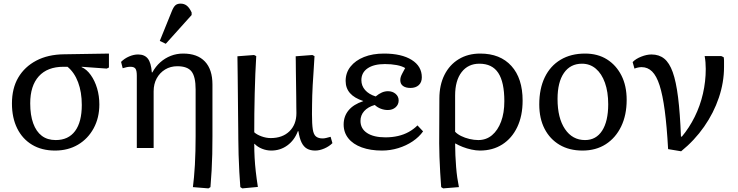

<svg xmlns="http://www.w3.org/2000/svg" viewBox="-20 -818 4077 1061"><path d="M284 14Q211 14 157.5 -18Q104 -50 75 -108.5Q46 -167 46 -246Q46 -330 81 -389.5Q116 -449 180.5 -483Q245 -517 334 -518L582 -522V-445L570 -439L431 -449V-447Q459 -435 481.5 -403.5Q504 -372 516.5 -330Q529 -288 529 -241Q529 -167 497.5 -109Q466 -51 411 -18.5Q356 14 284 14ZM288 -44Q358 -44 395 -94Q432 -144 432 -238Q432 -309 411.5 -363.5Q391 -418 353 -449H331Q242 -449 194.5 -396.5Q147 -344 147 -247Q147 -182 163.5 -136.5Q180 -91 211 -67.5Q242 -44 288 -44Z M1132 223 1046 216Q1049 192 1052 161Q1055 130 1057 93Q1059 56 1060 16Q1061 -24 1061 -66V-324Q1061 -394 1038.5 -423Q1016 -452 960 -452Q922 -452 892.5 -434Q863 -416 846 -385Q829 -354 829 -313V0H736V-400Q736 -428 728.5 -438.5Q721 -449 701 -449Q682 -449 658 -441L649 -476Q668 -495 693.5 -506Q719 -517 743 -517Q779 -517 797 -494Q815 -471 819 -418H822Q840 -451 866 -474Q892 -497 924 -509.5Q956 -522 992 -522Q1071 -522 1112.5 -478Q1154 -434 1154 -351V-65Q1154 -13 1153 33Q1152 79 1149.5 123Q1147 167 1143 216ZM896 -576 863 -592 929 -755Q939 -780 949.5 -789Q960 -798 978 -798Q998 -798 1012.5 -786.5Q1027 -775 1039 -749V-735Z M1319 223 1308 216Q1305 179 1302.5 132Q1300 85 1298.5 37.5Q1297 -10 1297 -47Q1297 -65 1296.5 -104Q1296 -143 1295.5 -194Q1295 -245 1294.5 -298Q1294 -351 1293.5 -397Q1293 -443 1292.5 -473Q1292 -503 1292 -507L1384 -514L1396 -508Q1393 -463 1391 -410Q1389 -357 1387.5 -301Q1386 -245 1385.5 -190.5Q1385 -136 1385 -87Q1399 -74 1425 -64.5Q1451 -55 1476 -55Q1541 -55 1579.5 -92.5Q1618 -130 1618 -193Q1618 -201 1617.5 -225.5Q1617 -250 1617 -283.5Q1617 -317 1616 -354Q1615 -391 1615 -424Q1615 -457 1614.5 -479.5Q1614 -502 1614 -507L1706 -514L1718 -508Q1715 -457 1712.5 -418Q1710 -379 1708 -348Q1706 -317 1705.5 -290.5Q1705 -264 1704.5 -239Q1704 -214 1704 -187Q1704 -132 1708.5 -103Q1713 -74 1726.5 -63.5Q1740 -53 1763 -53Q1771 -53 1782 -55.5Q1793 -58 1807 -62L1817 -27Q1799 -9 1772.5 2.5Q1746 14 1722 14Q1695 14 1676.5 3.5Q1658 -7 1646.5 -30.5Q1635 -54 1629 -93H1626Q1607 -43 1568 -14.5Q1529 14 1479 14Q1453 14 1428 4Q1403 -6 1387 -23H1385Q1385 16 1387 53.5Q1389 91 1393.5 130.5Q1398 170 1405 215Z M2091 14Q2027 14 1979 -3.5Q1931 -21 1905 -53.5Q1879 -86 1879 -130Q1879 -175 1906 -208Q1933 -241 1987 -259V-260Q1938 -276 1914 -303.5Q1890 -331 1890 -371Q1890 -416 1917 -450Q1944 -484 1991.5 -503Q2039 -522 2102 -522Q2199 -522 2255 -487Q2311 -452 2311 -391Q2311 -363 2294 -347.5Q2277 -332 2248 -332Q2222 -332 2207 -343Q2192 -354 2192 -375Q2192 -384 2194.5 -392.5Q2197 -401 2203.5 -413Q2210 -425 2219 -442Q2201 -453 2171.5 -458.5Q2142 -464 2107 -464Q2046 -464 2011.5 -440.5Q1977 -417 1977 -375Q1977 -344 1997.5 -320.5Q2018 -297 2056 -285Q2074 -300 2090.5 -307Q2107 -314 2124 -314Q2149 -314 2166 -299.5Q2183 -285 2183 -263Q2183 -240 2166 -225Q2149 -210 2123 -210Q2104 -210 2085 -217Q2066 -224 2051 -238Q2013 -227 1992.5 -204Q1972 -181 1972 -150Q1972 -107 2008.5 -83Q2045 -59 2110 -59Q2147 -59 2179.5 -66.5Q2212 -74 2239 -89Q2266 -104 2287 -125L2318 -92Q2296 -61 2260.5 -37Q2225 -13 2181 0.5Q2137 14 2091 14Z M2429 223 2418 216Q2415 179 2412.5 135Q2410 91 2408.5 49Q2407 7 2407 -26L2408 -273Q2408 -348 2436 -404Q2464 -460 2515 -491Q2566 -522 2634 -522Q2744 -522 2806 -453.5Q2868 -385 2868 -262Q2868 -178 2838.5 -116Q2809 -54 2756 -20Q2703 14 2632 14Q2611 14 2585.5 8.5Q2560 3 2537 -6Q2514 -15 2497 -25H2495Q2495 7 2496.5 40Q2498 73 2500.5 104.5Q2503 136 2507 164Q2511 192 2516 216ZM2623 -44Q2667 -44 2699 -71Q2731 -98 2749 -146Q2767 -194 2767 -259Q2767 -364 2733.5 -415Q2700 -466 2629 -466Q2567 -466 2531 -419.5Q2495 -373 2495 -290V-90Q2507 -77 2528 -66.5Q2549 -56 2574.5 -50Q2600 -44 2623 -44Z M3199 14Q3126 14 3072.5 -17.5Q3019 -49 2989.5 -106Q2960 -163 2960 -241Q2960 -328 2990.5 -391Q3021 -454 3078 -488Q3135 -522 3213 -522Q3283 -522 3334 -490Q3385 -458 3414 -401Q3443 -344 3443 -266Q3443 -182 3412.5 -119Q3382 -56 3327.5 -21Q3273 14 3199 14ZM3213 -44Q3274 -44 3307.5 -96Q3341 -148 3341 -242Q3341 -310 3323 -360.5Q3305 -411 3272.5 -438.5Q3240 -466 3196 -466Q3132 -466 3096.5 -415Q3061 -364 3061 -271Q3061 -166 3102 -105Q3143 -44 3213 -44Z M3744 18 3672 6Q3665 -120 3653.5 -206.5Q3642 -293 3625 -346Q3608 -399 3583.5 -423Q3559 -447 3526 -447Q3507 -447 3486 -439L3476 -475Q3493 -493 3523.5 -505Q3554 -517 3580 -517Q3622 -517 3650.5 -494Q3679 -471 3697.5 -419.5Q3716 -368 3727 -280.5Q3738 -193 3743 -63H3748Q3789 -112 3819 -172.5Q3849 -233 3864.5 -300.5Q3880 -368 3880 -437Q3880 -456 3878.5 -474Q3877 -492 3874 -508H3966L3979 -502Q3981 -493 3981 -483Q3981 -473 3981 -448Q3981 -363 3952.5 -278.5Q3924 -194 3871 -118Q3818 -42 3744 18Z"/></svg>

Font: Literata 18pt
Style: Regular
Weight: 400
Designer: Latin by Veronika Burian and Jose Scaglione. Greek by Irene Vlachou. Cyrillic by Vera Evstafieva.
Foundry: TypeTogether
Version: Version 3.103;gftools[0.9.29]